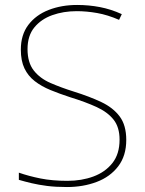

<svg xmlns="http://www.w3.org/2000/svg" viewBox="-20 -744 583 774"><path d="M489 -180Q489 -116 456.5 -73.5Q424 -31 369.5 -10.5Q315 10 250 10Q204 10 169.5 5.5Q135 1 107.5 -5.5Q80 -12 56 -19V-48Q96 -34 143.5 -24.5Q191 -15 252 -15Q309 -15 356.5 -32.5Q404 -50 433 -86.5Q462 -123 462 -181Q462 -231 438 -261.5Q414 -292 369.5 -312.5Q325 -333 263 -352Q220 -366 183.5 -381Q147 -396 120 -417Q93 -438 78.5 -468.5Q64 -499 64 -544Q64 -604 94.5 -644Q125 -684 176.5 -704Q228 -724 291 -724Q338 -724 382.5 -715.5Q427 -707 471 -687L460 -664Q414 -684 371.5 -691.5Q329 -699 289 -699Q236 -699 191 -683Q146 -667 118.5 -633.5Q91 -600 91 -546Q91 -492 116 -460Q141 -428 183.5 -409.5Q226 -391 277 -375Q341 -355 388.5 -332.5Q436 -310 462.5 -274.5Q489 -239 489 -180Z"/></svg>

Font: Noto Sans Hebrew Thin
Style: Regular
Weight: 250
Designer: Monotype Design Team
Foundry: Monotype Imaging Inc.
Version: Version 2.003